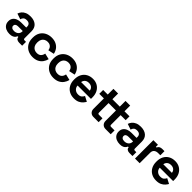

<svg xmlns="http://www.w3.org/2000/svg" viewBox="387 -2151 3666 3666"><g transform="rotate(45 2220.0 -318.0)"><path d="M26 -145Q26 -196 50.5 -230.5Q75 -265 118.5 -282.5Q162 -300 218 -300H354V-328Q354 -363 332 -385.5Q310 -408 262 -408Q215 -408 192 -386.5Q169 -365 162 -331L46 -370Q58 -408 84.5 -439.5Q111 -471 155.5 -490.5Q200 -510 264 -510Q362 -510 419 -461Q476 -412 476 -319V-134Q476 -104 504 -104H544V0H460Q423 0 399 -18Q375 -36 375 -66V-67H356Q352 -55 338 -35.5Q324 -16 294 -1Q264 14 212 14Q159 14 117 -4.5Q75 -23 50.5 -58.5Q26 -94 26 -145ZM354 -196V-206H227Q192 -206 172 -191Q152 -176 152 -149Q152 -122 173 -105Q194 -88 234 -88Q287 -88 320.5 -117.5Q354 -147 354 -196Z M578 -241V-255Q578 -336 612 -393Q646 -450 704.5 -480Q763 -510 835 -510Q906 -510 957 -485Q1008 -460 1039.5 -416.5Q1071 -373 1081 -318L959 -292Q955 -322 941 -346Q927 -370 901.5 -384Q876 -398 838 -398Q800 -398 769.5 -381.5Q739 -365 721.5 -332.5Q704 -300 704 -253V-243Q704 -196 721.5 -163.5Q739 -131 769.5 -114.5Q800 -98 838 -98Q895 -98 924.5 -127.5Q954 -157 962 -205L1084 -176Q1071 -123 1039.5 -79.5Q1008 -36 957 -11Q906 14 835 14Q763 14 704.5 -16Q646 -46 612 -103Q578 -160 578 -241Z M1140 -241V-255Q1140 -336 1174 -393Q1208 -450 1266.5 -480Q1325 -510 1397 -510Q1468 -510 1519 -485Q1570 -460 1601.5 -416.5Q1633 -373 1643 -318L1521 -292Q1517 -322 1503 -346Q1489 -370 1463.5 -384Q1438 -398 1400 -398Q1362 -398 1331.5 -381.5Q1301 -365 1283.5 -332.5Q1266 -300 1266 -253V-243Q1266 -196 1283.5 -163.5Q1301 -131 1331.5 -114.5Q1362 -98 1400 -98Q1457 -98 1486.5 -127.5Q1516 -157 1524 -205L1646 -176Q1633 -123 1601.5 -79.5Q1570 -36 1519 -11Q1468 14 1397 14Q1325 14 1266.5 -16Q1208 -46 1174 -103Q1140 -160 1140 -241Z M1702 -242V-254Q1702 -332 1733 -389.5Q1764 -447 1820 -478.5Q1876 -510 1950 -510Q2023 -510 2077 -477.5Q2131 -445 2161 -387.5Q2191 -330 2191 -254V-211H1830Q1832 -160 1868 -128Q1904 -96 1956 -96Q2009 -96 2034 -119Q2059 -142 2072 -170L2175 -116Q2161 -90 2134.5 -59.5Q2108 -29 2064 -7.5Q2020 14 1952 14Q1878 14 1821.5 -17.5Q1765 -49 1733.5 -106.5Q1702 -164 1702 -242ZM2063 -305Q2059 -348 2028.5 -374Q1998 -400 1949 -400Q1898 -400 1868 -374Q1838 -348 1831 -305Z M2469 0Q2420 0 2389.5 -30.5Q2359 -61 2359 -112V-392H2235V-496H2359V-650H2485V-496H2591V-392H2485V-134Q2485 -104 2513 -104H2609V0ZM2795 0Q2746 0 2715.5 -30.5Q2685 -61 2685 -112V-392H2591V-496H2685V-650H2811V-496H2947V-392H2811V-134Q2811 -104 2839 -104H2935V0Z M3005 -145Q3005 -196 3029.5 -230.5Q3054 -265 3097.5 -282.5Q3141 -300 3197 -300H3333V-328Q3333 -363 3311 -385.5Q3289 -408 3241 -408Q3194 -408 3171 -386.5Q3148 -365 3141 -331L3025 -370Q3037 -408 3063.5 -439.5Q3090 -471 3134.5 -490.5Q3179 -510 3243 -510Q3341 -510 3398 -461Q3455 -412 3455 -319V-134Q3455 -104 3483 -104H3523V0H3439Q3402 0 3378 -18Q3354 -36 3354 -66V-67H3335Q3331 -55 3317 -35.5Q3303 -16 3273 -1Q3243 14 3191 14Q3138 14 3096 -4.5Q3054 -23 3029.5 -58.5Q3005 -94 3005 -145ZM3333 -196V-206H3206Q3171 -206 3151 -191Q3131 -176 3131 -149Q3131 -122 3152 -105Q3173 -88 3213 -88Q3266 -88 3299.5 -117.5Q3333 -147 3333 -196Z M3591 0V-496H3715V-440H3733Q3744 -470 3769.5 -484Q3795 -498 3829 -498H3889V-386H3827Q3779 -386 3748 -360.5Q3717 -335 3717 -282V0Z M3921 -242V-254Q3921 -332 3952 -389.5Q3983 -447 4039 -478.5Q4095 -510 4169 -510Q4242 -510 4296 -477.5Q4350 -445 4380 -387.5Q4410 -330 4410 -254V-211H4049Q4051 -160 4087 -128Q4123 -96 4175 -96Q4228 -96 4253 -119Q4278 -142 4291 -170L4394 -116Q4380 -90 4353.5 -59.5Q4327 -29 4283 -7.5Q4239 14 4171 14Q4097 14 4040.5 -17.5Q3984 -49 3952.5 -106.5Q3921 -164 3921 -242ZM4282 -305Q4278 -348 4247.5 -374Q4217 -400 4168 -400Q4117 -400 4087 -374Q4057 -348 4050 -305Z"/></g></svg>

Font: Space Grotesk Frontify
Style: Bold
Weight: 700
Designer: Florian Karsten
Version: Version 2.000